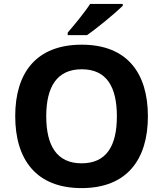

<svg xmlns="http://www.w3.org/2000/svg" viewBox="-20 -1047 836 984"><path d="M609 -1017V-1027H442C413 -982 359 -917 327 -880V-867H426C477 -902 571 -980 609 -1017ZM738 -451C738 -673 631 -818 399 -818C165 -818 58 -673 58 -452C58 -230 165 -83 398 -83C631 -83 738 -230 738 -451ZM217 -451C217 -601 271 -692 399 -692C527 -692 579 -601 579 -451C579 -301 527 -210 398 -210C271 -210 217 -301 217 -451Z"/></svg>

Font: Noto Sans Kannada UI
Style: Bold
Weight: 700
Designer: Jelle Bosma - Monotype Design Team
Foundry: Monotype Imaging Inc.
Version: Version 2.005